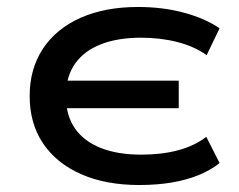

<svg xmlns="http://www.w3.org/2000/svg" viewBox="-20 -521 685 550"><path d="M379 9Q283 9 212.5 -22Q142 -53 103.5 -110Q65 -167 65 -246Q65 -324 103 -381.5Q141 -439 211 -470Q281 -501 375 -501Q447 -501 507.5 -484.5Q568 -468 609 -440L572 -363Q537 -388 488.5 -400.5Q440 -413 384 -413Q318 -413 270 -394.5Q222 -376 196 -340Q170 -304 169 -252L149 -290H492V-211H149L169 -240Q170 -188 195.5 -152Q221 -116 269 -97Q317 -78 385 -78Q443 -78 490 -90.5Q537 -103 571 -129L609 -54Q583 -33 548 -19Q513 -5 471 2Q429 9 379 9Z"/></svg>

Font: Nunito Sans 10pt Expanded SemiBold
Style: Regular
Weight: 600
Width: 7
Designer: Vernon Adams
Foundry: Vernon Adams
Version: Version 3.101;gftools[0.9.27]